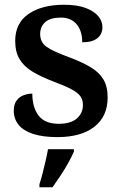

<svg xmlns="http://www.w3.org/2000/svg" viewBox="-20 -567 509 808"><path d="M222 10Q160 10 119 -3.5Q78 -17 58 -42Q38 -67 38 -101Q38 -128 50 -144Q62 -160 80 -166.5Q98 -173 116 -173Q116 -115 142.5 -80.5Q169 -46 227 -46Q278 -46 303.5 -68.5Q329 -91 329 -125Q329 -148 317.5 -163Q306 -178 279.5 -192Q253 -206 207 -223Q152 -244 116 -266Q80 -288 62 -318.5Q44 -349 44 -395Q44 -470 100.5 -508.5Q157 -547 249 -547Q305 -547 340.5 -533.5Q376 -520 393.5 -499Q411 -478 411 -453Q411 -423 389.5 -406Q368 -389 326 -389Q326 -438 302 -465.5Q278 -493 236 -493Q192 -493 170.5 -474Q149 -455 149 -424Q149 -389 176 -370Q203 -351 271 -326Q325 -306 361 -284.5Q397 -263 415 -233Q433 -203 433 -157Q433 -77 377 -33.5Q321 10 222 10ZM146 208Q153 187 159.5 161.5Q166 136 172 110Q178 84 182 61H291V71Q282 92 267 119Q252 146 234 173Q216 200 201 221H146Z"/></svg>

Font: Noto Serif Hebrew SemiBold
Style: Regular
Weight: 600
Version: Version 2.003